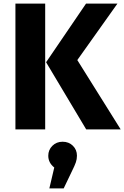

<svg xmlns="http://www.w3.org/2000/svg" viewBox="-20 -713 685 1058"><path d="M229 0H65V-693H229ZM406 -382 645 0H455L234 -370L454 -693H627ZM404 145Q404 164 398 181.5Q392 199 377 229L331 325H252L279 210Q246 184 246 145Q246 113 268.5 90.5Q291 68 325 68Q359 68 381.5 90Q404 112 404 145Z"/></svg>

Font: Fira Sans BGR
Style: Bold
Weight: 700
Designer: bBox Type GmbH & Carrois Corporate GbR & Edenspiekermann AG
Foundry: bBox Type GmbH & Carrois Corporate GbR & Edenspiekermann AG
Version: Version 4.301